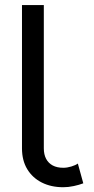

<svg xmlns="http://www.w3.org/2000/svg" viewBox="-20 -743 379 772"><path d="M234.4 9.8Q254.9 9.8 276.6 5.1Q298.3 0.5 314.9 -5.9L293 -85.4Q283.7 -78.6 266.8 -73.5Q250 -68.4 234.4 -68.4Q209.5 -68.4 192.1 -77.6Q174.8 -86.9 165.5 -104.2Q156.2 -121.6 156.2 -146.5V-214.8V-722.7H68.4V-214.8V-146.5Q68.4 -97.7 89.6 -62.7Q110.8 -27.8 148.2 -9Q185.5 9.8 234.4 9.8Z"/></svg>

Font: Giphurs SC
Style: Regular
Weight: 400
Version: Version 0.920